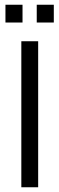

<svg xmlns="http://www.w3.org/2000/svg" viewBox="-20 -790 251 810"><path d="M70 -616H141V0H70ZM75 -770V-695H3V-770ZM207 -770V-695H135V-770Z"/></svg>

Font: Aubrey
Style: Regular
Weight: 400
Designer: Gayaneh Bagdasaryan
Foundry: Cyreal.org
Version: Version 1.102; ttfautohint (v1.8.3)